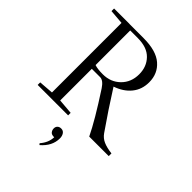

<svg xmlns="http://www.w3.org/2000/svg" viewBox="-255 -795 1178 1178"><g transform="rotate(45 334.5 -205.5)"><path d="M32.7 -0.5V-22.5L127.4 -29.8V-633.3L32.7 -641.1V-663.6H165.5V-663.1H288.6Q398.9 -663.1 452.1 -616.9Q505.4 -570.8 505.4 -495.6Q505.4 -433.1 469.2 -388.7Q433.1 -344.2 369.1 -322.3Q448.7 -196.3 530.3 -79.6Q548.3 -53.7 576.7 -41.3Q605 -28.8 649.9 -23.4V0H480.5Q435.5 -94.2 325.2 -263.2Q297.4 -305.2 270 -305.2H197.8V-30.8L296.9 -22.5V-0.5ZM197.8 -638.2V-337.9Q222.7 -329.1 269 -329.1Q336.9 -329.1 382.1 -373.5Q427.2 -418 427.2 -487.3Q427.2 -552.7 385.7 -595.5Q344.2 -638.2 263.7 -638.2ZM301.3 252.9 293.9 244.1Q330.1 202.6 331.5 154.8H327.6Q308.1 154.8 299.6 143.8Q291 132.8 291 118.2Q291 104 300 95.2Q309.1 86.4 324.2 86.4Q342.3 86.4 351.8 100.6Q361.3 114.7 361.3 134.8Q361.3 201.7 301.3 252.9Z"/></g></svg>

Font: Elstob Light
Style: Regular
Weight: 300
Designer: Peter S. Baker
Version: Version 1.015